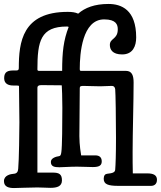

<svg xmlns="http://www.w3.org/2000/svg" viewBox="-43 -845 813 970"><path d="M632 -428C632 -463 624 -487 593 -487H368C361 -487 360 -488 360 -498C360 -573 372 -747 483 -747C544 -747 552 -720 552 -697C552 -645 512 -653 512 -618C512 -595 525 -570 574 -570C629 -570 645 -613 645 -656C645 -796 570 -825 505 -825C435 -825 386 -806 352 -776C337 -783 320 -785 299 -785C69 -785 52 -631 52 -501C52 -493 49 -489 40 -489H27C-2 -489 -22 -484 -22 -450C-22 -420 2 -413 24 -413H40C51 -413 53 -412 53 -409C53 -345 55 -291 55 -227C55 -185 53 -34 49 7C48 22 43 32 26 33C12 34 -23 40 -23 70C-23 100 3 105 28 105C43 105 110 102 146 102C176 102 187 104 211 104C245 104 270 97 270 66C270 34 254 27 224 27H146V-402C146 -410 151 -415 166 -415C201 -415 222 -414 269 -414C270 -407 272 -347 272 -300C272 -220 271 -102 267 -77C265 -63 263 -57 255 -56C241 -54 214 -47 214 -27C214 -4 231 0 257 0C272 0 310 -3 346 -3C376 -3 402 -1 426 -1C460 -1 471 -10 471 -30C471 -50 459 -60 439 -60H367C366 -65 358 -112 358 -157C358 -183 360 -388 360 -400C360 -409 365 -411 378 -411C391 -411 442 -409 464 -409C474 -409 516 -411 521 -411C536 -411 538 -400 539 -394C541 -376 543 -239 543 -149C543 -65 541 -11 539 12C538 25 528 30 498 33C488 34 481 42 481 58C481 86 503 94 555 94H720C733 94 750 88 750 63C750 40 732 31 702 31H628C627 4 627 -49 627 -77C627 -170 632 -334 632 -428ZM271 -487H154C149 -487 146 -489 146 -494C146 -637 162 -711 295 -711C297 -711 300 -711 304 -709C278 -642 271 -582 271 -487Z"/></svg>

Font: Life Savers
Style: ExtraBold
Weight: 800
Designer: Pablo Impallari, Rodrigo Fuenzalida, Brenda Gallo
Foundry: Pablo Impallari, Rodrigo Fuenzalida, Brenda Gallo
Version: Version 3.000